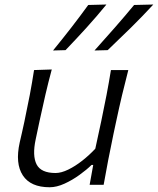

<svg xmlns="http://www.w3.org/2000/svg" viewBox="-20 -798 682 829"><path d="M194.5 10.5Q112 10.5 78.5 -40.8Q45 -92 65 -182.5Q69.5 -203 74.5 -223.8Q79.5 -244.5 85 -271.5Q98.5 -335 108.5 -387.5Q118.5 -440 127 -495.5L203.5 -498Q188.5 -442.5 176.2 -389.5Q164 -336.5 151 -276.5L134 -196Q119 -125.5 138 -88.2Q157 -51 220 -51Q244.5 -51 274.8 -65.8Q305 -80.5 335.5 -104.5Q366 -128.5 391.5 -156L417.5 -276.5Q430 -336 440 -388Q450 -440 459 -495.5H534Q519.5 -440 507 -387.2Q494.5 -334.5 481 -271L470 -219.5Q457 -158 447.2 -106.8Q437.5 -55.5 427.5 0H367L382.5 -86H375.5Q354 -65 323.2 -42.8Q292.5 -20.5 258.5 -5Q224.5 10.5 194.5 10.5ZM388 -580Q432.5 -629.5 475.5 -678.5Q518.5 -727.5 559 -776.5L642 -778.5Q595.5 -728 545.8 -679Q496 -630 445 -581.5ZM209 -580Q249.5 -629.5 287.5 -678.5Q325.5 -727.5 361 -776.5L439.5 -778.5Q398.5 -728 354 -679Q309.5 -630 263 -581.5Z"/></svg>

Font: Commissioner Flair Light
Style: Italic
Weight: 300
Italic angle: -12°
Designer: Kostas Bartsokas
Foundry: Kostas Bartsokas
Version: Version 1.000; ttfautohint (v1.8.3)